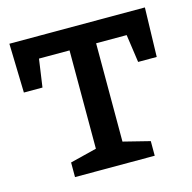

<svg xmlns="http://www.w3.org/2000/svg" viewBox="-84 -614 698 698"><g transform="rotate(-15 265.0 -265.0)"><path d="M520 -530 515 -345H445L430 -450H315V-80L415 -55V0H115V-55L215 -80V-450H100L85 -345H15L10 -530Z"/></g></svg>

Font: Bitter
Style: Regular
Weight: 400
Designer: Sol Matas
Foundry: Sol Matas
Version: Version 1.300;PS 001.300;hotconv 1.0.70;makeotf.lib2.5.58329